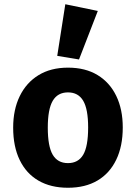

<svg xmlns="http://www.w3.org/2000/svg" viewBox="-20 -867 640 904"><path d="M300 -548.5Q382 -548.5 439.5 -513.5Q497 -478.5 527.5 -415.2Q558 -352 558 -267Q558 -178.5 527.2 -114.8Q496.5 -51 439 -17Q381.5 17 300 17Q219 17 161.2 -16.5Q103.5 -50 72.8 -113.5Q42 -177 42 -266Q42 -350.5 72.8 -414Q103.5 -477.5 161.2 -513Q219 -548.5 300 -548.5ZM300 -432Q251.5 -432 228.2 -392.2Q205 -352.5 205 -266Q205 -178 228.2 -138.5Q251.5 -99 300 -99Q348.5 -99 371.8 -138.5Q395 -178 395 -267Q395 -353 371.8 -392.5Q348.5 -432 300 -432ZM287.5 -847 440.5 -815.5 352 -587 249.5 -604Z"/></svg>

Font: Fira Code Light
Style: Bold
Weight: 700
Monospace: yes
Version: Version 5.002